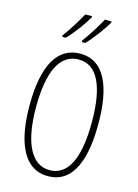

<svg xmlns="http://www.w3.org/2000/svg" viewBox="-140 -1026 799 1112"><g transform="rotate(15 259.5 -470.5)"><path d="M386 -944V-951H346C328 -917 283 -842 250 -800V-791H271C309 -829 369 -911 386 -944ZM269 -944V-951H229C210 -916 168 -846 133 -800V-791H154C194 -830 251 -910 269 -944ZM466 -358C466 -569 411 -724 261 -724C126 -724 53 -602 53 -358C53 -170 100 10 261 10C420 10 466 -162 466 -358ZM92 -358C92 -569 146 -689 261 -689C372 -689 427 -572 427 -358C427 -141 372 -26 261 -26C152 -26 92 -146 92 -358Z"/></g></svg>

Font: Noto Sans Myanmar ExtraCondensed ExtraLight
Style: Regular
Weight: 200
Width: 2
Designer: Monotype Design Team
Foundry: Monotype Imaging Inc.
Version: Version 2.107